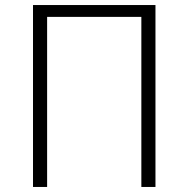

<svg xmlns="http://www.w3.org/2000/svg" viewBox="-20 -742 748 762"><path d="M111 -722H597V0H541V-675H167V0H111Z"/></svg>

Font: Nebula Sans Light
Style: Regular
Weight: 300
Designer: Paul D. Hunt for Adobe (as Source Sans)
Foundry: Nebula Entertainment & Broadcasting LLC
Version: Version 1.010